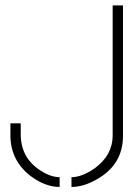

<svg xmlns="http://www.w3.org/2000/svg" viewBox="-20 -704 525 728"><path d="M19.5 -188.5V-236.3H58.6V-195.3Q58.6 -104.5 134.8 -56.6Q172.9 -32.2 206.1 -32.2V4.9Q152.3 4.9 96.7 -36.1Q20.5 -94.7 19.5 -188.5ZM251 4.9V-32.2Q291 -32.2 339.8 -66.4Q406.2 -115.2 407.2 -188.5V-683.6H446.3V-188.5Q446.3 -80.1 347.7 -24.4Q296.9 4.9 251 4.9Z"/></svg>

Font: Post No Bills Colombo Light
Style: Regular
Weight: 300
Designer: Kosala Senevirathne, Siva Puranthara, Lasantha Premarathna, Tharique Azeez
Foundry: Mooniak
Version: Version 1.220 ; ttfautohint (v1.6)